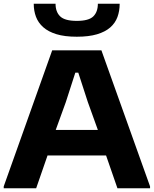

<svg xmlns="http://www.w3.org/2000/svg" viewBox="-20 -1010 825 1030"><path d="M0 -10 260 -740H524L785 -10V0H610L549 -176H235L174 0H0ZM505 -313 451 -463 400 -620H384L333 -462L279 -313ZM392 -813Q327 -813 283 -826.5Q239 -840 212 -864Q185 -888 173 -920Q161 -952 161 -990H278Q278 -946 303 -922Q328 -898 392 -898Q456 -898 480.5 -922Q505 -946 505 -990H622Q622 -951 610 -918.5Q598 -886 571 -862.5Q544 -839 500 -826Q456 -813 392 -813Z"/></svg>

Font: Encode Sans Wide
Style: Bold
Weight: 700
Designer: Pablo Impallari, Andres Torresi
Foundry: Pablo Impallari, Andres Torresi
Version: Version 1.000; ttfautohint (v1.00) -l 8 -r 50 -G 200 -x 14 -